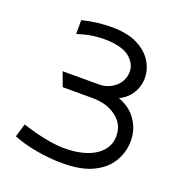

<svg xmlns="http://www.w3.org/2000/svg" viewBox="-102 -596 643 692"><g transform="rotate(20 220.0 -250.0)"><path d="M99 -444Q131 -454 155 -457.5Q179 -461 199 -461Q219 -461 237 -459Q258 -456 275 -449.5Q292 -443 303.5 -432Q315 -421 321 -408.5Q327 -396 327 -382Q327 -360 315.5 -341.5Q304 -323 283.5 -312Q263 -301 238 -301H99L119 -247H237Q254 -247 275 -242.5Q296 -238 315.5 -226Q335 -214 348 -195Q361 -176 361 -146Q361 -115 340.5 -91Q320 -67 284 -54.5Q248 -42 199 -42Q174 -42 146 -46.5Q118 -51 90.5 -58Q63 -65 36 -74L21 -23Q60 -7 111 2Q162 11 211 11Q283 11 328 -11Q373 -33 394.5 -70Q416 -107 416 -149Q416 -192 392 -227.5Q368 -263 323 -279Q343 -289 357 -304Q371 -319 378.5 -338.5Q386 -358 386 -379Q386 -412 367.5 -442Q349 -472 310.5 -491.5Q272 -511 212 -511Q187 -511 159.5 -508Q132 -505 99 -497Z"/></g></svg>

Font: AdventPro_ExpandedRegular
Style: ExpandedRegular
Weight: 400
Width: 7
Designer: VivaRado, Andreas Kalpakidis
Foundry: VivaRado, Andreas Kalpakidis
Version: Version 3.000